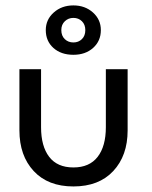

<svg xmlns="http://www.w3.org/2000/svg" viewBox="-20 -660 548 692"><path d="M145 -551.5Q145 -589.5 173.8 -615Q202.5 -640.5 244.5 -640.5Q286.5 -640.5 315 -615Q343.5 -589.5 343.5 -551.5Q343.5 -512.5 315.8 -487.5Q288 -462.5 244.5 -462.5Q200 -462.5 172.5 -487.2Q145 -512 145 -551.5ZM201 -551.5Q201 -531 213.5 -519Q226 -507 244.5 -507Q263 -507 275.2 -519Q287.5 -531 287.5 -551.5Q287.5 -571.5 275.2 -583.5Q263 -595.5 244.5 -595.5Q226.5 -595.5 213.8 -583.5Q201 -571.5 201 -551.5ZM128 -201.5Q128 -133 157.2 -94.8Q186.5 -56.5 244.5 -56.5Q302.5 -56.5 332 -94.8Q361.5 -133 361.5 -201.5V-410.5H440V-190Q440 -99 388.2 -43.5Q336.5 12 244.5 12Q153 12 101.5 -43.5Q50 -99 50 -190V-410.5H128Z"/></svg>

Font: League Spartan
Style: Regular
Weight: 350
Foundry: The League of Moveable Type
Version: Version 2.002